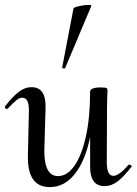

<svg xmlns="http://www.w3.org/2000/svg" viewBox="-28 -751 558 784"><path d="M500 -79Q504 -79 507.5 -75.5Q511 -72 509 -70Q477 -29 452 -10Q427 9 399 9Q340 9 340 -70V-191Q320 -94 277.5 -40.5Q235 13 175 13Q82 13 86 -119L90 -297Q91 -352 63 -352Q51 -352 38 -341Q25 -330 4 -308Q2 -306 0 -306Q-4 -306 -6.5 -309.5Q-9 -313 -8 -316Q23 -356 48 -375.5Q73 -395 101 -395Q161 -395 158 -309L153 -138Q152 -32 209 -32Q246 -32 275.5 -73.5Q305 -115 322.5 -193Q340 -271 340 -377Q340 -385 351 -389.5Q362 -394 381 -394Q402 -394 406.5 -391.5Q411 -389 411 -383Q411 -376 410 -358Q409 -340 409 -312L408 -89Q408 -33 435 -33Q458 -33 497 -78Q498 -79 500 -79ZM234 -471Q231 -471 228 -473Q225 -475 226 -476L272 -716Q273 -721 295 -726Q317 -731 333 -731Q346 -731 345 -727L238 -473Q236 -471 234 -471Z"/></svg>

Font: Cormorant Upright Medium
Style: Regular
Weight: 500
Designer: Christian Thalmann (Catharsis Fonts)
Foundry: Catharsis Fonts
Version: Version 3.302